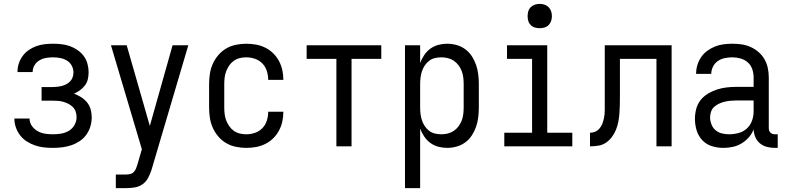

<svg xmlns="http://www.w3.org/2000/svg" viewBox="-20 -753 4040 988"><path d="M253 8Q229 8 206 5.5Q183 3 161 -4.5Q139 -12 119 -24.5Q99 -37 84.5 -55.5Q70 -74 62 -96.5Q54 -119 54 -142V-143H132Q132 -122 144 -105Q156 -88 174 -78Q192 -68 212 -65Q232 -62 253 -62Q274 -62 295 -65.5Q316 -69 334.5 -80Q353 -91 363.5 -110Q374 -129 374 -150Q374 -165 369.5 -178.5Q365 -192 355 -202Q345 -212 332.5 -218.5Q320 -225 306 -229Q292 -233 278 -234Q264 -235 250 -235H194V-305H250Q262 -305 274.5 -306.5Q287 -308 299 -311Q311 -314 322 -320Q333 -326 341.5 -335Q350 -344 354 -356Q358 -368 358 -380Q358 -399 349 -415.5Q340 -432 324 -441.5Q308 -451 289.5 -454.5Q271 -458 253 -458Q235 -458 217 -455Q199 -452 183 -442.5Q167 -433 157.5 -417Q148 -401 148 -383V-382H70V-384Q70 -406 77 -427Q84 -448 97 -465.5Q110 -483 128 -495.5Q146 -508 167 -515.5Q188 -523 209.5 -525.5Q231 -528 253 -528Q275 -528 297 -525.5Q319 -523 340 -515.5Q361 -508 379.5 -495Q398 -482 411 -464.5Q424 -447 430 -425Q436 -403 436 -381Q436 -363 432 -345.5Q428 -328 417 -313.5Q406 -299 391.5 -288.5Q377 -278 361 -271Q380 -264 397.5 -253Q415 -242 428 -226Q441 -210 446.5 -190Q452 -170 452 -149Q452 -125 445 -102Q438 -79 424 -59.5Q410 -40 389.5 -26.5Q369 -13 346.5 -5.5Q324 2 300 5Q276 8 253 8Z M576 215V145H629Q639 145 650 142.5Q661 140 668.5 132Q676 124 680 114Q684 104 687 94L710 15L551 -520H632L751 -105L868 -520H949L762 113Q761 116 760.5 118Q760 120 759 123Q752 144 741.5 163.5Q731 183 713 195.5Q695 208 673 211.5Q651 215 629 215Z M1247 8Q1221 8 1194 2.5Q1167 -3 1144 -16.5Q1121 -30 1103.5 -50.5Q1086 -71 1075 -95.5Q1064 -120 1060 -146.5Q1056 -173 1056 -200V-320Q1056 -347 1060 -373.5Q1064 -400 1075 -424.5Q1086 -449 1103.5 -469.5Q1121 -490 1144 -503.5Q1167 -517 1194 -522.5Q1221 -528 1247 -528Q1272 -528 1297 -523.5Q1322 -519 1344.5 -508Q1367 -497 1385 -479.5Q1403 -462 1415 -440Q1427 -418 1432.5 -393.5Q1438 -369 1438 -344V-342H1360V-343Q1360 -366 1353 -388Q1346 -410 1330 -426.5Q1314 -443 1292 -450.5Q1270 -458 1247 -458Q1230 -458 1213.5 -454Q1197 -450 1183 -440Q1169 -430 1159.5 -416Q1150 -402 1144 -386.5Q1138 -371 1136 -354Q1134 -337 1134 -320V-200Q1134 -183 1136 -166Q1138 -149 1144 -133.5Q1150 -118 1159.5 -104Q1169 -90 1183 -80Q1197 -70 1213.5 -66Q1230 -62 1247 -62Q1270 -62 1292 -69.5Q1314 -77 1330 -93.5Q1346 -110 1353 -132Q1360 -154 1360 -177V-178H1438V-176Q1438 -151 1432.5 -126.5Q1427 -102 1415 -80Q1403 -58 1385 -40.5Q1367 -23 1344.5 -12Q1322 -1 1297 3.5Q1272 8 1247 8Z M1711 0V-450H1558V-520H1942V-450H1789V0Z M2064 215V-520H2142V-429Q2150 -450 2163 -469.5Q2176 -489 2194.5 -502.5Q2213 -516 2235.5 -522Q2258 -528 2281 -528Q2306 -528 2330.5 -521Q2355 -514 2375 -499Q2395 -484 2408.5 -463Q2422 -442 2430 -418.5Q2438 -395 2441 -370Q2444 -345 2444 -320V-200Q2444 -175 2441 -150Q2438 -125 2430 -101.5Q2422 -78 2408.5 -57Q2395 -36 2375 -21Q2355 -6 2330.5 1Q2306 8 2281 8Q2258 8 2235.5 2Q2213 -4 2194.5 -17.5Q2176 -31 2163 -50.5Q2150 -70 2142 -91V215ZM2251 -62Q2268 -62 2284.5 -66Q2301 -70 2315 -79.5Q2329 -89 2339.5 -103Q2350 -117 2356 -133Q2362 -149 2364 -166Q2366 -183 2366 -200V-320Q2366 -337 2364 -354Q2362 -371 2356 -387Q2350 -403 2339.5 -417Q2329 -431 2315 -440.5Q2301 -450 2284.5 -454Q2268 -458 2251 -458Q2234 -458 2217.5 -454Q2201 -450 2188 -440Q2175 -430 2165.5 -415.5Q2156 -401 2151 -385.5Q2146 -370 2144 -353.5Q2142 -337 2142 -320V-200Q2142 -183 2144 -166.5Q2146 -150 2151 -134.5Q2156 -119 2165.5 -104.5Q2175 -90 2188 -80Q2201 -70 2217.5 -66Q2234 -62 2251 -62Z M2575 0V-70H2718V-450H2589V-520H2796V-70H2925V0ZM2757 -608Q2744 -608 2732 -611.5Q2720 -615 2711 -624Q2702 -633 2698.5 -645Q2695 -657 2695 -670Q2695 -683 2698.5 -695Q2702 -707 2711 -716Q2720 -725 2732 -729Q2744 -733 2757 -733Q2770 -733 2782 -729Q2794 -725 2803 -716Q2812 -707 2816 -695Q2820 -683 2820 -670Q2820 -657 2816 -645Q2812 -633 2803 -624Q2794 -615 2782 -611.5Q2770 -608 2757 -608Z M3016 0V-70Q3027 -70 3038 -73.5Q3049 -77 3057.5 -84.5Q3066 -92 3072 -101.5Q3078 -111 3081.5 -121.5Q3085 -132 3087.5 -143Q3090 -154 3091 -165Q3092 -176 3092 -187Q3092 -198 3092 -209V-520H3436V0H3358V-450H3170V-256Q3170 -235 3169.5 -213.5Q3169 -192 3167.5 -170.5Q3166 -149 3162 -127.5Q3158 -106 3150 -86Q3142 -66 3129 -48.5Q3116 -31 3098.5 -19Q3081 -7 3059.5 -3.5Q3038 0 3016 0Z M3702 8Q3672 8 3643 -1Q3614 -10 3593.5 -32Q3573 -54 3564.5 -83Q3556 -112 3556 -141Q3556 -167 3562.5 -192Q3569 -217 3584.5 -237Q3600 -257 3622 -270.5Q3644 -284 3668.5 -292Q3693 -300 3718 -303Q3743 -306 3769 -306H3858V-355Q3858 -376 3851 -397Q3844 -418 3828 -432Q3812 -446 3791 -452Q3770 -458 3749 -458Q3729 -458 3709.5 -454Q3690 -450 3674 -439Q3658 -428 3649 -410Q3640 -392 3640 -373H3562Q3562 -396 3568.5 -418Q3575 -440 3588 -459Q3601 -478 3619.5 -491.5Q3638 -505 3659 -513.5Q3680 -522 3703 -525Q3726 -528 3749 -528Q3773 -528 3797 -524.5Q3821 -521 3843 -511Q3865 -501 3883.5 -485Q3902 -469 3914 -448Q3926 -427 3931 -403Q3936 -379 3936 -355V-93Q3936 -87 3938 -81Q3940 -75 3944.5 -70.5Q3949 -66 3955 -64Q3961 -62 3967 -62H3982V8H3967Q3947 8 3927 3Q3907 -2 3891 -15Q3875 -28 3867 -47Q3859 -66 3858 -87Q3849 -64 3832.5 -45.5Q3816 -27 3795 -14.5Q3774 -2 3750 3Q3726 8 3702 8ZM3732 -62Q3756 -62 3780.5 -68.5Q3805 -75 3823 -91.5Q3841 -108 3849.5 -131.5Q3858 -155 3858 -180V-236H3769Q3754 -236 3738.5 -234.5Q3723 -233 3708.5 -229.5Q3694 -226 3680 -219.5Q3666 -213 3655 -203Q3644 -193 3639 -178.5Q3634 -164 3634 -149Q3634 -131 3641 -113Q3648 -95 3662 -83Q3676 -71 3694.5 -66.5Q3713 -62 3732 -62Z"/></svg>

Font: Iosevka Algr
Style: Regular
Weight: 400
Monospace: yes
Designer: Belleve Invis
Foundry: Belleve Invis
Version: Version 26.0.2; ttfautohint (v1.8.3)